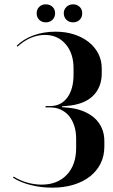

<svg xmlns="http://www.w3.org/2000/svg" viewBox="-20 -855 521 885"><path d="M221 10Q275 10 319 -3.5Q363 -17 394.5 -41.5Q426 -66 443.5 -101Q461 -136 461 -179V-205Q461 -238 449 -265Q437 -292 415 -311.5Q393 -331 361 -343.5Q329 -356 290 -359L266 -361V-365L290 -367Q327 -370 356.5 -381Q386 -392 406.5 -411Q427 -430 438 -457Q449 -484 449 -517V-539Q449 -577 433 -608Q417 -639 388.5 -661.5Q360 -684 321 -696.5Q282 -709 236 -709Q181 -709 134.5 -692Q88 -675 57 -644L61 -640Q90 -667 122 -680.5Q154 -694 187 -694Q246 -694 282.5 -651.5Q319 -609 319 -540V-511Q319 -444 290 -405Q261 -366 210 -366H190V-360H210Q238 -360 260.5 -349.5Q283 -339 298.5 -320Q314 -301 322.5 -274.5Q331 -248 331 -215V-173Q331 -95 288 -49.5Q245 -4 172 -4Q140 -4 107 -13Q74 -22 43 -41L40 -36Q74 -14 121.5 -2Q169 10 221 10ZM149 -794Q149 -775 161 -763.5Q173 -752 191 -752Q210 -752 222 -764Q234 -776 234 -794Q234 -812 222 -823.5Q210 -835 191 -835Q173 -835 161 -823.5Q149 -812 149 -794ZM274 -794Q274 -776 286 -764Q298 -752 317 -752Q335 -752 347 -763.5Q359 -775 359 -794Q359 -812 347 -823.5Q335 -835 317 -835Q298 -835 286 -823Q274 -811 274 -794Z"/></svg>

Font: Moniqa Black
Style: Regular
Weight: 900
Designer: Rajesh Rajput
Foundry: Rajesh Rajput
Version: Version 1.000